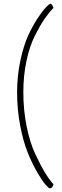

<svg xmlns="http://www.w3.org/2000/svg" viewBox="-20 -826 335 1045"><path d="M107 -324Q107 -227 125 -138Q143 -49 172.5 13.5Q202 76 225.5 114.5Q249 153 271 177Q266 199 251 199Q245 199 226.5 177.5Q208 156 181.5 110Q155 64 131 5Q107 -54 90 -142Q73 -230 73 -323Q73 -414 91 -497Q109 -580 134 -634Q159 -688 186 -728.5Q213 -769 231.5 -787.5Q250 -806 254 -806Q263 -806 271 -783Q245 -756 221 -721Q197 -686 169 -630Q141 -574 124 -494Q107 -414 107 -324Z"/></svg>

Font: Yanone Kaffeesatz Thin
Style: Regular
Weight: 250
Designer: Yanone (Cyrillic: Daniel Pouzeot)
Foundry: Yanone
Version: Version 1.003;PS 001.003;hotconv 1.0.88;makeotf.lib2.5.64775